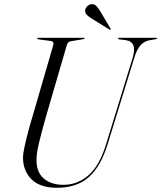

<svg xmlns="http://www.w3.org/2000/svg" viewBox="-20 -879 764 909"><path d="M481.5 -194 608 -605Q631 -681.5 575 -689L545.5 -692.5Q539 -693.5 539 -697Q539 -700 543.5 -700H720Q723.5 -700 723.5 -697.5Q723.5 -695 717.5 -693.5L685.5 -688Q662.5 -683.5 645.2 -664.5Q628 -645.5 615 -603L490 -197.5Q457.5 -91 400.5 -40.5Q343.5 10 250 10Q168 10 127.8 -31.5Q87.5 -73 89 -137.5Q89.5 -153.5 96.5 -186Q103.5 -218.5 113.8 -257Q124 -295.5 134.5 -329.5L232.5 -667Q235 -675 230.8 -679.8Q226.5 -684.5 220 -685L163 -692.5Q156.5 -693.5 156.5 -697Q156.5 -700 161 -700H377Q380.5 -700 380.5 -697.5Q380.5 -694.5 374 -693.5L314.5 -683.5Q307.5 -682.5 303 -678Q298.5 -673.5 295 -661L198 -328Q176 -250.5 164.8 -203.2Q153.5 -156 153 -127Q151 -66 186 -35Q221 -4 280.5 -4Q346.5 -4 398.8 -49.2Q451 -94.5 481.5 -194ZM453.5 -827.5 503 -744Q505 -740.5 503 -738.5Q501.5 -736 498 -739L413.5 -791.5Q400 -799.5 390.8 -808.8Q381.5 -818 383.5 -832.5Q385 -841 393 -849.5Q401 -858 413.5 -859Q425.5 -860.5 434.8 -851.8Q444 -843 453.5 -827.5Z"/></svg>

Font: Fraunces 144pt S000 Light
Style: Italic
Weight: 300
Italic angle: -16°
Version: Version 1.000; ttfautohint (v1.8.3)